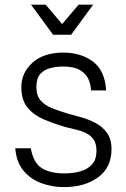

<svg xmlns="http://www.w3.org/2000/svg" viewBox="-20 -776 530 805"><path d="M248.5 8.5Q198.5 8.5 153.5 -8Q108.5 -24.5 78.5 -60.5Q48.5 -96.5 44 -154.5H109Q120.5 -92.5 155.5 -70.8Q190.5 -49 250 -49Q286 -49 316.5 -57.5Q347 -66 365.8 -86.5Q384.5 -107 384.5 -143.5Q384.5 -175 371.2 -192.8Q358 -210.5 337.2 -219.8Q316.5 -229 292.5 -234.2Q268.5 -239.5 247 -245.5Q203.5 -258.5 162.8 -275.8Q122 -293 95.8 -324.5Q69.5 -356 69.5 -411Q69.5 -471 116.2 -513.2Q163 -555.5 246 -555.5Q319 -555.5 369.5 -518Q420 -480.5 425 -397H361.5Q361 -421 350.8 -444Q340.5 -467 315.5 -482Q290.5 -497 245.5 -497Q218 -497 192 -490.8Q166 -484.5 149.2 -466.2Q132.5 -448 132.5 -411.5Q132.5 -374.5 151 -354Q169.5 -333.5 199.5 -321.8Q229.5 -310 263.5 -300Q287 -293 318.2 -284.8Q349.5 -276.5 379 -261.2Q408.5 -246 428 -219.8Q447.5 -193.5 447.5 -150.5Q447.5 -73.5 391.2 -32.5Q335 8.5 248.5 8.5ZM202.5 -630.5 110 -756.5H171.5L240.5 -675L309.5 -756.5H370.5L278.5 -630.5Z"/></svg>

Font: Spline Sans Light
Style: Regular
Weight: 300
Designer: Eben Sorkin, Mirko Velimirovic
Foundry: Sorkin Type
Version: Version 1.000; ttfautohint (v1.8.3)